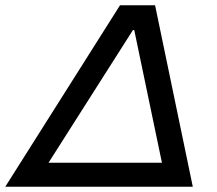

<svg xmlns="http://www.w3.org/2000/svg" viewBox="-41 -708 824 728"><path d="M-21 0 414 -688H547L690 0ZM143 -91H573L468 -594H463Z"/></svg>

Font: Saira Expanded Medium
Style: Italic
Weight: 500
Width: 7
Italic angle: -12°
Designer: Hector Gatti with collaboration of the Omnibus-Type team
Foundry: Omnibus-Type
Version: Version 1.101